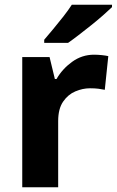

<svg xmlns="http://www.w3.org/2000/svg" viewBox="-20 -786 490 806"><path d="M73.4 0V-546.4H188.1L210.3 -454.5H217.4Q241.5 -496.6 282.8 -526.5Q324.1 -556.4 374.7 -556.4Q390.3 -556.4 407.5 -554.6Q424.7 -552.8 434.6 -550.4L419.9 -409Q408.8 -411.4 393.9 -413.4Q379 -415.4 357.7 -415.4Q327 -415.4 296.2 -402.3Q265.4 -389.3 244.8 -359.1Q224.2 -329 224.2 -277.5V0ZM450.2 -756Q435.7 -742 412.6 -721.7Q389.5 -701.4 362.6 -679.9Q335.7 -658.4 310.3 -638.9Q285 -619.4 265.7 -606H165.6V-619.2Q181.9 -638.2 203.3 -663.9Q224.8 -689.6 246.1 -716.8Q267.3 -744 281.4 -766H450.2Z"/></svg>

Font: Noto Sans Symbols
Style: Regular
Weight: 400
Designer: Monotype Design Team
Foundry: Monotype Imaging Inc.
Version: Version 2.002